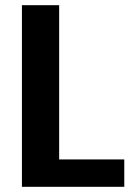

<svg xmlns="http://www.w3.org/2000/svg" viewBox="-20 -720 540 740"><path d="M64.5 0V-700H208V-105.5H459V0Z"/></svg>

Font: Trispace SemiBold
Style: Regular
Weight: 600
Designer: Tyler Finck
Foundry: Etcetera Type Company
Version: Version 1.210; ttfautohint (v1.8.3)